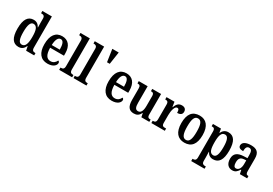

<svg xmlns="http://www.w3.org/2000/svg" viewBox="47 -1997 4865 3427"><g transform="rotate(30 2479.5 -283.5)"><path d="M217 10C285 10 325 -26 351 -85H355L373 0H539V-47H531C490 -47 465 -60 465 -120V-760H269V-713H276C314 -713 346 -705 346 -647V-574C346 -537 346 -496 348 -465H344C319 -513 282 -547 217 -547C104 -547 41 -460 41 -267C41 -75 104 10 217 10ZM249 -55C187 -55 162 -125 162 -267C162 -406 187 -483 249 -483C323 -483 346 -406 346 -268C346 -132 321 -55 249 -55Z M814 10C934 10 985 -51 985 -98C985 -118 973 -131 958 -136C938 -92 901 -55 841 -55C761 -55 719 -119 717 -261H1002V-306C1002 -464 927 -548 805 -548C672 -548 596 -452 596 -264C596 -91 672 10 814 10ZM883 -317H718C721 -428 753 -490 807 -490C862 -490 883 -422 883 -317Z M1054 0H1321V-47H1311C1273 -47 1247 -59 1247 -120V-760H1054V-713H1064C1092 -713 1128 -705 1128 -648V-120C1128 -59 1102 -47 1064 -47H1054Z M1349 0H1616V-47H1606C1568 -47 1542 -59 1542 -120V-760H1349V-713H1359C1387 -713 1423 -705 1423 -648V-120C1423 -59 1397 -47 1359 -47H1349Z M1688 -799 1726 -544H1782L1820 -799Z M2138 10C2258 10 2309 -51 2309 -98C2309 -118 2297 -131 2282 -136C2262 -92 2225 -55 2165 -55C2085 -55 2043 -119 2041 -261H2326V-306C2326 -464 2251 -548 2129 -548C1996 -548 1920 -452 1920 -264C1920 -91 1996 10 2138 10ZM2207 -317H2042C2045 -428 2077 -490 2131 -490C2186 -490 2207 -422 2207 -317Z M2594 10C2654 10 2697 -12 2727 -77H2732L2748 0H2912V-47H2906C2871 -47 2845 -54 2845 -113V-536H2663V-489H2667C2701 -489 2726 -481 2726 -420V-221C2726 -126 2701 -63 2640 -63C2583 -63 2568 -111 2568 -202V-536H2385V-489H2389C2429 -489 2449 -478 2449 -420V-187C2449 -51 2495 10 2594 10Z M2954 0H3231V-47H3206C3170 -47 3144 -55 3144 -114V-275C3144 -360 3167 -468 3219 -468C3252 -468 3261 -442 3261 -387C3327 -387 3361 -414 3361 -465C3361 -514 3333 -547 3270 -547C3200 -547 3167 -502 3141 -434H3137L3121 -536H2957V-489H2960C2998 -489 3024 -480 3024 -421V-119C3024 -56 2996 -47 2957 -47H2954Z M3635 10C3779 10 3855 -81 3855 -269C3855 -457 3772 -548 3638 -548C3492 -548 3417 -457 3417 -269C3417 -81 3500 10 3635 10ZM3637 -47C3565 -47 3539 -124 3539 -269C3539 -415 3564 -489 3636 -489C3708 -489 3733 -415 3733 -269C3733 -124 3708 -47 3637 -47Z M3909 232H4184V185H4164C4137 185 4102 177 4102 119V43C4102 3 4101 -37 4099 -69H4103C4127 -20 4165 11 4227 11C4344 11 4405 -74 4405 -267C4405 -461 4343 -546 4229 -546C4161 -546 4121 -509 4096 -455H4093L4079 -536H3914V-489H3922C3957 -489 3982 -480 3982 -420V117C3982 177 3947 185 3919 185H3909ZM4197 -53C4123 -53 4102 -128 4102 -269C4102 -403 4123 -481 4198 -481C4260 -481 4284 -407 4284 -269C4284 -128 4260 -53 4197 -53Z M4622 10C4690 10 4716 -23 4754 -78H4762L4778 0H4928V-47H4925C4886 -47 4872 -63 4872 -118V-375C4872 -502 4813 -548 4697 -548C4598 -548 4524 -515 4524 -448C4524 -404 4557 -384 4623 -384C4623 -450 4638 -492 4688 -492C4741 -492 4753 -448 4753 -373V-315L4682 -312C4552 -307 4488 -259 4488 -152C4488 -41 4547 10 4622 10ZM4664 -53C4627 -53 4610 -87 4610 -147C4610 -222 4635 -261 4711 -267L4754 -270V-191C4754 -110 4719 -53 4664 -53Z"/></g></svg>

Font: Noto Serif Sinhala Condensed SemiBold
Style: Regular
Weight: 600
Width: 3
Designer: Jelle Bosma - Monotype Design Team
Foundry: Monotype Imaging Inc.
Version: Version 2.007